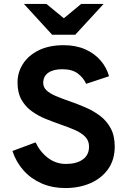

<svg xmlns="http://www.w3.org/2000/svg" viewBox="-20 -941 653 973"><path d="M311 12Q245.5 12 191.9 -11.1Q138.4 -34.2 100.2 -76.3Q62.1 -118.5 43 -175.8L160.4 -219.6Q182.9 -171.3 223.1 -140.8Q263.3 -110.2 314.2 -110.2Q367.3 -110.2 399.2 -132.6Q431.2 -155.1 431.2 -198.2Q431.2 -227.6 412.4 -247.3Q393.7 -267 361.8 -281.2Q329.8 -295.5 290 -309Q251.7 -322.2 212.5 -338.1Q173.3 -354 140.9 -377.4Q108.4 -400.7 88.6 -436Q68.8 -471.3 68.8 -522.8Q68.8 -574.3 96.4 -617.3Q124 -660.3 176.3 -686.1Q228.7 -712 303 -712Q364.2 -712 411.4 -691.2Q458.6 -670.5 489.4 -634.9Q520.3 -599.3 532.6 -554.6L416.6 -516.2Q402.6 -547.5 373.9 -568.9Q345.1 -590.2 295.8 -590.2Q249.9 -590.2 224.4 -572.2Q199 -554.1 199 -521Q199 -498.4 216.2 -482.6Q233.4 -466.9 262.8 -454.5Q292.2 -442.1 329 -429.2Q370.5 -414.9 411.6 -397.3Q452.8 -379.7 486.8 -354.2Q520.7 -328.7 541 -290.9Q561.4 -253.1 561.4 -198.4Q561.4 -131.5 528.2 -84.5Q495.1 -37.6 438.5 -12.8Q381.8 12 311 12ZM244.2 -765 101.2 -921H215.4L303.6 -848.4L391.2 -921H505L361.4 -765Z"/></svg>

Font: Overpass
Style: Regular
Weight: 400
Designer: Delve Withrington, Dave Bailey, Thomas Jockin
Foundry: Delve Fonts LLC
Version: Version 4.000